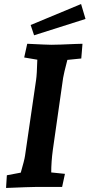

<svg xmlns="http://www.w3.org/2000/svg" viewBox="-20 -927 444 952"><path d="M14 -58 83 -71Q101 -133 104 -154L159 -531Q163 -557 165 -631L100 -642L115 -710Q215 -705 234 -705Q268 -705 354 -709L389 -710L383 -637L314 -630Q296 -561 293 -541L242 -184Q234 -125 234 -72L302 -65L288 0H155Q130 0 10 5ZM132 -803 382 -907 404 -833 149 -752Z"/></svg>

Font: Andada Pro ExtraBold
Style: Italic
Weight: 800
Italic angle: -6.99998°
Designer: Carolina Giovagnoli
Foundry: Huerta Tipografica
Version: Version 3.005; ttfautohint (v1.8.4)